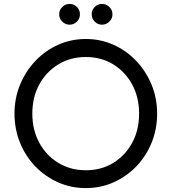

<svg xmlns="http://www.w3.org/2000/svg" viewBox="-20 -936 876 980"><path d="M335 -810Q314 -810 298 -825.5Q282 -841 282 -863Q282 -885 298 -900.5Q314 -916 335 -916Q357 -916 372.5 -900.5Q388 -885 388 -863Q388 -841 372.5 -825.5Q357 -810 335 -810ZM501 -810Q479 -810 463.5 -825.5Q448 -841 448 -863Q448 -885 463.5 -900.5Q479 -916 501 -916Q522 -916 538 -900.5Q554 -885 554 -863Q554 -841 538 -825.5Q522 -810 501 -810ZM418 24Q342 24 276 -5.5Q210 -35 160 -87Q110 -139 82 -208Q54 -277 54 -356Q54 -435 82.5 -504Q111 -573 161 -625.5Q211 -678 277 -707.5Q343 -737 418 -737Q493 -737 559 -707.5Q625 -678 675 -625.5Q725 -573 753.5 -504Q782 -435 782 -356Q782 -277 754 -208Q726 -139 676 -87Q626 -35 560 -5.5Q494 24 418 24ZM418 -67Q497 -67 558 -104.5Q619 -142 654.5 -207Q690 -272 690 -356Q690 -440 654.5 -505Q619 -570 558 -607.5Q497 -645 418 -645Q340 -645 278 -607.5Q216 -570 180.5 -505Q145 -440 145 -356Q145 -273 180.5 -207.5Q216 -142 278 -104.5Q340 -67 418 -67Z"/></svg>

Font: Kiwi Maru Medium
Style: Regular
Weight: 500
Designer: Hiroki-Chan
Version: Version 1.100